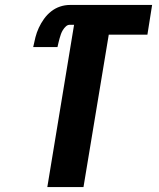

<svg xmlns="http://www.w3.org/2000/svg" viewBox="-20 -755 640 775"><path d="M171 0 279 -655H262Q253 -655 246 -648.5Q239 -642 234 -634Q229 -626 226 -617.5Q223 -609 220.5 -600Q218 -591 216 -582.5Q214 -574 212 -565H114Q118 -585 123 -604.5Q128 -624 136.5 -642.5Q145 -661 157.5 -678.5Q170 -696 186.5 -709Q203 -722 222.5 -728.5Q242 -735 262 -735H594L575 -615H419L317 0Z"/></svg>

Font: Iosevka Heavy Extended Oblique
Style: Regular
Weight: 900
Width: 7
Italic angle: -9°
Monospace: yes
Designer: Belleve Invis
Foundry: Belleve Invis
Version: Version 32.5.0; ttfautohint (v1.8.4)